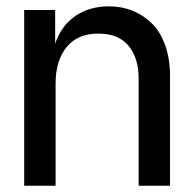

<svg xmlns="http://www.w3.org/2000/svg" viewBox="-20 -592 617 612"><path d="M57.1 -560.1H155.8V-453.1Q176.3 -511.7 221.2 -541.7Q266.1 -571.8 327.1 -571.8Q367.7 -571.8 402.3 -557.9Q437 -543.9 464.1 -517.3Q491.2 -490.7 506.6 -447.5Q522 -404.3 522 -349.1V0H421.9V-340.8Q421.9 -407.7 389.6 -446.3Q357.4 -484.9 293.9 -484.9Q226.6 -484.9 191.9 -441.4Q157.2 -397.9 157.2 -326.2V0H57.1Z"/></svg>

Font: TASA Explorer Medium
Style: Regular
Weight: 500
Designer: Weizhong Zhang
Foundry: Local Remote
Version: Version 1.000;Glyphs 3.1.2 (3151)